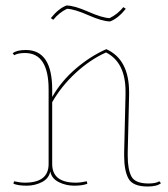

<svg xmlns="http://www.w3.org/2000/svg" viewBox="-20 -664 612 699"><path d="M437 -331Q437 -437 366 -473Q308 -447 255.5 -398.5Q203 -350 170 -292V-67Q170 1 256 1Q274 1 296 -4L298 5Q280 12 250 12Q220 12 194 -1Q168 -14 163 -40Q158 -14 132.5 -1Q107 12 77 12Q47 12 29 5L31 -4Q53 1 71 1Q157 1 157 -67V-338Q157 -471 71 -471Q45 -471 32 -463L26 -470Q41 -482 74 -482Q170 -482 170 -338V-311Q204 -370 257 -415Q310 -460 367 -485Q450 -448 450 -328Q450 -323 450 -319L445 -110Q445 -103 445 -96Q445 -47 458.5 -21.5Q472 4 521 4Q547 4 560 -4L566 3Q551 15 518 15Q464 15 448 -13.5Q432 -42 432 -97Q432 -103 432 -110L437 -319Q437 -325 437 -331ZM174 -592 165 -598Q193 -633 222 -644Q250 -644 301 -621.5Q352 -599 379 -598Q408 -612 429 -638L438 -632Q410 -597 381 -586Q353 -586 302 -608.5Q251 -631 224 -632Q195 -618 174 -592Z"/></svg>

Font: Almendra Display
Style: Regular
Weight: 400
Designer: Ana Sanfelippo
Foundry: Ana Sanfelippo
Version: Version 1.004